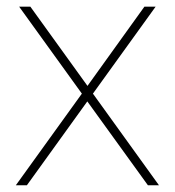

<svg xmlns="http://www.w3.org/2000/svg" viewBox="-20 -548 518 568"><path d="M407.2 -528.3H440.4L254.9 -271L450.2 0H417.5L238.3 -248L59.6 0H26.9L222.2 -271L36.6 -528.3H69.8L238.8 -293.9Z"/></svg>

Font: Heebo Thin
Style: Regular
Weight: 250
Designer: Oded Ezer
Foundry: Meir Sadan
Version: Version 2.001; ttfautohint (v1.5.14-ce02) -l 8 -r 50 -G 200 